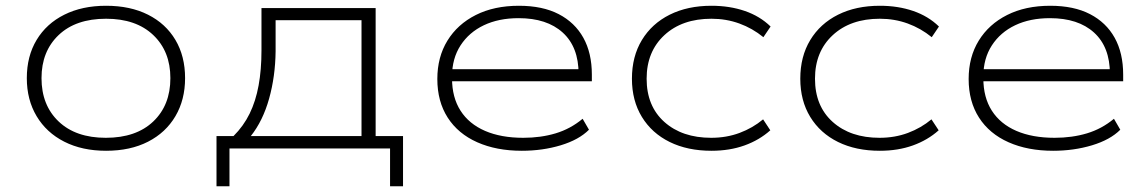

<svg xmlns="http://www.w3.org/2000/svg" viewBox="-20 -515 3982 666"><path d="M348 8Q265 8 203 -23.5Q141 -55 107 -112Q73 -169 73 -244Q73 -320 107 -376.5Q141 -433 203 -464Q265 -495 348 -495Q432 -495 493.5 -464Q555 -433 588.5 -376.5Q622 -320 622 -244Q622 -169 588.5 -112Q555 -55 493.5 -23.5Q432 8 348 8ZM347 -37Q452 -37 511.5 -93.5Q571 -150 571 -244Q571 -337 511.5 -393.5Q452 -450 348 -450Q243 -450 183.5 -393.5Q124 -337 124 -244Q124 -150 183.5 -93.5Q243 -37 347 -37Z M731 131V-43H790Q825 -78 846 -121Q867 -164 877 -218.5Q887 -273 887 -340V-487H1283V-43H1378V131H1333V0H776V131ZM850 -43H1234V-445H936V-337Q935 -250 913.5 -173Q892 -96 850 -43Z M1790 8Q1702 8 1635.5 -21.5Q1569 -51 1533 -107Q1497 -163 1497 -241Q1497 -317 1532 -374Q1567 -431 1630.5 -463Q1694 -495 1780 -495Q1862 -495 1918 -466Q1974 -437 2003.5 -384Q2033 -331 2033 -256V-233H1527V-275H2011L1987 -259Q1987 -352 1932 -402Q1877 -452 1779 -452Q1710 -452 1658.5 -427.5Q1607 -403 1577.5 -357.5Q1548 -312 1548 -250V-243Q1548 -177 1577.5 -131Q1607 -85 1662.5 -61Q1718 -37 1795 -37Q1856 -37 1907.5 -52.5Q1959 -68 2001 -103L2023 -65Q1988 -30 1925 -11Q1862 8 1790 8Z M2448 8Q2365 8 2303 -22.5Q2241 -53 2206.5 -109.5Q2172 -166 2172 -242Q2172 -319 2206.5 -376Q2241 -433 2303 -464Q2365 -495 2448 -495Q2511 -495 2563.5 -477Q2616 -459 2653 -423L2628 -386Q2590 -417 2544.5 -433.5Q2499 -450 2448 -450Q2346 -450 2284.5 -393Q2223 -336 2223 -242Q2223 -147 2284.5 -92Q2346 -37 2447 -37Q2500 -37 2545.5 -54Q2591 -71 2627 -101L2652 -63Q2614 -29 2562.5 -10.5Q2511 8 2448 8Z M3032 8Q2949 8 2887 -22.5Q2825 -53 2790.5 -109.5Q2756 -166 2756 -242Q2756 -319 2790.5 -376Q2825 -433 2887 -464Q2949 -495 3032 -495Q3095 -495 3147.5 -477Q3200 -459 3237 -423L3212 -386Q3174 -417 3128.5 -433.5Q3083 -450 3032 -450Q2930 -450 2868.5 -393Q2807 -336 2807 -242Q2807 -147 2868.5 -92Q2930 -37 3031 -37Q3084 -37 3129.5 -54Q3175 -71 3211 -101L3236 -63Q3198 -29 3146.5 -10.5Q3095 8 3032 8Z M3633 8Q3545 8 3478.5 -21.5Q3412 -51 3376 -107Q3340 -163 3340 -241Q3340 -317 3375 -374Q3410 -431 3473.5 -463Q3537 -495 3623 -495Q3705 -495 3761 -466Q3817 -437 3846.5 -384Q3876 -331 3876 -256V-233H3370V-275H3854L3830 -259Q3830 -352 3775 -402Q3720 -452 3622 -452Q3553 -452 3501.5 -427.5Q3450 -403 3420.5 -357.5Q3391 -312 3391 -250V-243Q3391 -177 3420.5 -131Q3450 -85 3505.5 -61Q3561 -37 3638 -37Q3699 -37 3750.5 -52.5Q3802 -68 3844 -103L3866 -65Q3831 -30 3768 -11Q3705 8 3633 8Z"/></svg>

Font: Nunito Sans 10pt Expanded ExtraLight
Style: Regular
Weight: 250
Width: 7
Designer: Vernon Adams
Foundry: Vernon Adams
Version: Version 3.101;gftools[0.9.27]